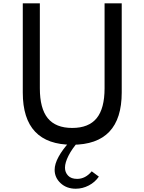

<svg xmlns="http://www.w3.org/2000/svg" viewBox="-20 -845 859 1142"><path d="M409.5 16Q704 16 704 -294.5V-825H602V-320Q602 -199.5 554.8 -141.8Q507.5 -84 409.5 -84Q311.5 -84 264.2 -141.8Q217 -199.5 217 -320V-825H115.5V-294.5Q115.5 16 409.5 16ZM430.5 277.5Q471 277.5 508 258.2Q545 239 568 205.5L525.5 174Q488 219 439 219Q403 219 384.8 199.5Q366.5 180 366.5 152.5Q366.5 122.5 387.5 81Q408.5 39.5 445.5 -2H394.5Q351.5 45 328.2 87.8Q305 130.5 305 165Q305 211.5 340.5 244.5Q376 277.5 430.5 277.5Z"/></svg>

Font: Spartan Medium
Style: Regular
Weight: 500
Designer: Matt Bailey, Mirko Velimirovic
Foundry: Matt Bailey
Version: Version 1.003; ttfautohint (v1.8.3)